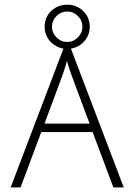

<svg xmlns="http://www.w3.org/2000/svg" viewBox="-20 -816 585 836"><path d="M26.4 0 256.2 -604.2Q233.3 -608.3 214.6 -621.5Q195.8 -634.7 185.1 -655.2Q174.3 -675.7 174.3 -699.3Q174.3 -727.1 187.5 -749Q200.7 -770.8 223.3 -783.3Q245.8 -795.8 272.9 -795.8Q299.3 -795.8 321.9 -783.3Q344.4 -770.8 357.6 -749Q370.8 -727.1 370.8 -699.3Q370.8 -675.7 360.1 -655.2Q349.3 -634.7 330.9 -621.5Q312.5 -608.3 288.9 -604.2L518.8 0H473.6L383.3 -241H159.7L69.4 0ZM173.6 -277.8H370.1L310.4 -437.5Q297.9 -470.8 289.6 -494.1Q281.2 -517.4 271.5 -550.7Q262.5 -517.4 254.2 -494.4Q245.8 -471.5 233.3 -437.5ZM272.9 -633.3Q299.3 -633.3 319.1 -653.1Q338.9 -672.9 338.9 -699.3Q338.9 -726.4 319.1 -746.2Q299.3 -766 272.9 -766Q245.8 -766 226 -746.2Q206.2 -726.4 206.2 -699.3Q206.2 -672.9 226 -653.1Q245.8 -633.3 272.9 -633.3Z"/></svg>

Font: Afacad Flux ExtraLight
Style: Regular
Weight: 250
Designer: Kristian Moeller
Foundry: Dicotype
Version: Version 1.100